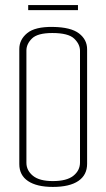

<svg xmlns="http://www.w3.org/2000/svg" viewBox="-20 -734 418 756"><path d="M188 2Q125 2 90.5 -21Q56 -44 56 -88V-541Q56 -578 87 -603.5Q118 -629 188 -628Q259 -627 291 -602.5Q323 -578 323 -540V-89Q323 -45 288.5 -21.5Q254 2 188 2ZM188 -21Q243 -21 269 -42Q295 -63 295 -94V-534Q295 -560 272 -582Q249 -604 186 -604Q128 -604 106 -582.5Q84 -561 84 -535V-93Q84 -63 109.5 -42Q135 -21 188 -21ZM91 -694V-714H287V-694Z"/></svg>

Font: Smooch Sans ExtraLight
Style: Regular
Weight: 200
Designer: Robert E. Leuschke
Foundry: Robert E. Leuschke
Version: Version 1.010; ttfautohint (v1.8.3)